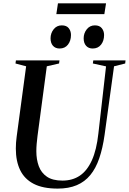

<svg xmlns="http://www.w3.org/2000/svg" viewBox="-20 -1098 758 1128"><path d="M650 -708.5 594.5 -306Q583.5 -227.5 563.2 -168.2Q543 -109 510.5 -69.5Q478 -30 430.8 -10Q383.5 10 319 10Q232 10 178 -18Q124 -46 98.5 -98.5Q73 -151 73 -225.5Q73 -242.5 74.2 -260Q75.5 -277.5 78 -296L133.5 -708.5L71 -725L73.5 -743H329.5L327 -725L255 -708.5L200.5 -300Q197.5 -276.5 195.5 -253.5Q193.5 -230.5 193.5 -209.5Q193.5 -161 207.8 -122Q222 -83 255.5 -60Q289 -37 347 -37Q406 -37 449 -66Q492 -95 519.8 -156.2Q547.5 -217.5 558 -314L603 -708L525.5 -725L528 -743H717.5L715.5 -725ZM330 -813Q305.5 -813 291.2 -829Q277 -845 277 -873Q277 -903 295.2 -926Q313.5 -949 343 -949Q371 -949 384 -932.2Q397 -915.5 397 -892.5Q397 -858.5 379.2 -835.8Q361.5 -813 330 -813ZM524.5 -813Q500 -813 485.8 -829Q471.5 -845 471.5 -873Q471.5 -903 489.8 -926Q508 -949 537.5 -949Q565 -949 578.2 -932.2Q591.5 -915.5 591.5 -892.5Q591.5 -858.5 573.8 -835.8Q556 -813 524.5 -813ZM320.5 -1078.5H603L593 -1015H311Z"/></svg>

Font: Merriweather 144pt Medium
Style: Italic
Weight: 500
Italic angle: -7.8°
Version: Version 2.101